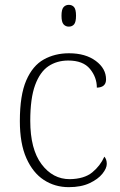

<svg xmlns="http://www.w3.org/2000/svg" viewBox="-20 -763 497 793"><path d="M264 10Q207 10 161.5 -19.5Q116 -49 89 -109.5Q62 -170 62 -263Q62 -370 88.5 -431Q115 -492 161 -517.5Q207 -543 265 -543Q333 -543 375.5 -511.5Q418 -480 418 -435Q418 -402 380 -401Q380 -444 351.5 -478.5Q323 -513 262 -513Q215 -513 180 -489.5Q145 -466 125 -411.5Q105 -357 105 -264Q105 -147 151.5 -85Q198 -23 268 -23Q328 -24 361 -51Q394 -78 411 -116Q421 -105 421 -86Q421 -68 403 -45.5Q385 -23 350 -6.5Q315 10 264 10ZM264 -653Q251 -653 242.5 -662.5Q234 -672 234 -698Q234 -724 242.5 -733.5Q251 -743 264 -743Q278 -743 286 -733.5Q294 -724 294 -698Q294 -672 286 -662.5Q278 -653 264 -653Z"/></svg>

Font: Noto Serif Malayalam ExtraLight
Style: Regular
Weight: 200
Designer: Indian type Foundry, Jelle Bosma, Monotype Design Team
Foundry: Monotype Imaging Inc.
Version: Version 2.104; ttfautohint (v1.8.4.7-5d5b)